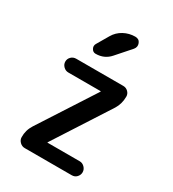

<svg xmlns="http://www.w3.org/2000/svg" viewBox="-185 -866 870 967"><g transform="rotate(30 250.0 -382.5)"><path d="M92.8 -115.2 299.8 -435.5 300.8 -436.5V-438.5Q300.8 -439.5 298.8 -439.5H112.3Q95.7 -439.5 83.5 -451.7Q71.3 -463.9 71.3 -480Q71.3 -496.1 83 -507.8Q94.7 -519.5 112.3 -519.5H385.7Q402.3 -519.5 414.1 -507.8Q425.8 -496.1 425.8 -480.5Q425.8 -438.5 405.3 -405.3L198.2 -84L197.3 -83V-82Q197.3 -81.1 199.2 -81.1H385.7Q401.4 -81.1 413.6 -68.8Q425.8 -56.6 425.8 -40Q425.8 -24.4 414.6 -12.2Q403.3 0 385.7 0H112.3Q95.7 0 83.5 -12.2Q71.3 -24.4 71.3 -40Q70.3 -80.1 92.8 -115.2ZM200.2 -701.2Q217.8 -731.4 248.5 -748Q279.3 -764.6 314.5 -764.6Q336.9 -764.6 344.7 -745.1Q352.5 -725.6 338.9 -709L266.6 -627Q234.4 -589.8 183.6 -589.8Q168 -589.8 160.2 -604.5Q152.3 -619.1 160.2 -632.8Z"/></g></svg>

Font: Rounded-X Mgen+ 1mn medium
Style: Regular
Weight: 500
Designer: [Source Han Sans]
Ryoko NISHIZUKA  (kana & ideographs); Paul D. Hunt (Latin, Greek & Cyrillic); Wenlong ZHANG  (bopomofo
Version: Version 1.059.20150602